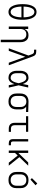

<svg xmlns="http://www.w3.org/2000/svg" viewBox="2041 -2844 1018 5140"><g transform="rotate(90 2550.0 -274.0)"><path d="M300 8Q270 8 241.5 -2Q213 -12 191 -32.5Q169 -53 153 -79Q137 -105 126.5 -132.5Q116 -160 109 -189.5Q102 -219 98 -248.5Q94 -278 92.5 -308Q91 -338 91 -368Q91 -397 92.5 -427Q94 -457 98 -486.5Q102 -516 109 -545.5Q116 -575 126.5 -602.5Q137 -630 153 -656Q169 -682 191 -702.5Q213 -723 241.5 -733Q270 -743 300 -743Q330 -743 358.5 -733Q387 -723 409 -702.5Q431 -682 447 -656Q463 -630 473.5 -602.5Q484 -575 491 -545.5Q498 -516 502 -486.5Q506 -457 507.5 -427Q509 -397 509 -368Q509 -338 507.5 -308Q506 -278 502 -248.5Q498 -219 491 -189.5Q484 -160 473.5 -132.5Q463 -105 447 -79Q431 -53 409 -32.5Q387 -12 358.5 -2Q330 8 300 8ZM156 -396H444Q443 -419 441.5 -441Q440 -463 437 -484.5Q434 -506 429.5 -528Q425 -550 418 -571Q411 -592 401.5 -612Q392 -632 377.5 -648.5Q363 -665 342.5 -675Q322 -685 300 -685Q278 -685 257.5 -675Q237 -665 222.5 -648.5Q208 -632 198.5 -612Q189 -592 182 -571Q175 -550 170.5 -528Q166 -506 163 -484.5Q160 -463 158.5 -441Q157 -419 156 -396ZM300 -50Q322 -50 342.5 -60Q363 -70 377.5 -86.5Q392 -103 401.5 -123Q411 -143 418 -164Q425 -185 429.5 -207Q434 -229 437 -250.5Q440 -272 441.5 -294Q443 -316 444 -339H156Q157 -316 158.5 -294Q160 -272 163 -250.5Q166 -229 170.5 -207Q175 -185 182 -164Q189 -143 198.5 -123Q208 -103 222.5 -86.5Q237 -70 257.5 -60Q278 -50 300 -50Z M1044 215V-310Q1044 -330 1041 -350.5Q1038 -371 1030 -390Q1022 -409 1009 -424.5Q996 -440 978.5 -451Q961 -462 940.5 -466Q920 -470 900 -470Q880 -470 859.5 -466Q839 -462 821.5 -451Q804 -440 791 -424.5Q778 -409 770 -390Q762 -371 759 -350.5Q756 -330 756 -310V0H691V-520H756V-419Q766 -444 782.5 -465.5Q799 -487 821.5 -501.5Q844 -516 870.5 -522Q897 -528 923 -528Q950 -528 977 -522Q1004 -516 1026.5 -501Q1049 -486 1065.5 -464Q1082 -442 1092 -416.5Q1102 -391 1105.5 -364Q1109 -337 1109 -310V215Z M1273 0 1466 -526 1435 -611Q1430 -624 1424 -637Q1418 -650 1408 -660Q1398 -670 1384 -673.5Q1370 -677 1355 -677H1309V-735H1355Q1379 -735 1403 -730.5Q1427 -726 1446 -711Q1465 -696 1476 -674.5Q1487 -653 1495 -631L1727 0H1659L1500 -442L1341 0Z M2067 8Q2039 8 2012 2Q1985 -4 1961.5 -18.5Q1938 -33 1921 -55Q1904 -77 1893.5 -102.5Q1883 -128 1879 -155.5Q1875 -183 1875 -210V-310Q1875 -337 1879 -364.5Q1883 -392 1893.5 -417.5Q1904 -443 1921 -465Q1938 -487 1961.5 -501.5Q1985 -516 2012 -522Q2039 -528 2067 -528Q2097 -528 2124.5 -514.5Q2152 -501 2172 -478.5Q2192 -456 2206 -429Q2220 -402 2230 -374Q2237 -410 2244 -447Q2251 -484 2258 -520H2323Q2308 -456 2294 -391.5Q2280 -327 2264 -263Q2281 -198 2295 -132Q2309 -66 2325 0H2260Q2253 -38 2245.5 -76Q2238 -114 2231 -152Q2221 -123 2207 -95Q2193 -67 2173.5 -43.5Q2154 -20 2125.5 -6Q2097 8 2067 8ZM2067 -50Q2090 -50 2110 -62Q2130 -74 2144 -92.5Q2158 -111 2167.5 -132Q2177 -153 2184 -174.5Q2191 -196 2197 -218.5Q2203 -241 2208 -263Q2203 -285 2197 -306.5Q2191 -328 2183.5 -349.5Q2176 -371 2166.5 -391.5Q2157 -412 2143 -429.5Q2129 -447 2109 -458.5Q2089 -470 2067 -470Q2047 -470 2028 -465Q2009 -460 1994 -448.5Q1979 -437 1968 -420.5Q1957 -404 1950.5 -386Q1944 -368 1942 -348.5Q1940 -329 1940 -310V-210Q1940 -191 1942 -171.5Q1944 -152 1950.5 -134Q1957 -116 1968 -99.5Q1979 -83 1994 -71.5Q2009 -60 2028 -55Q2047 -50 2067 -50Z M2699 8Q2670 8 2641 3Q2612 -2 2586 -15.5Q2560 -29 2539.5 -50Q2519 -71 2506 -97Q2493 -123 2488 -152Q2483 -181 2483 -210V-310Q2483 -338 2487.5 -365.5Q2492 -393 2504 -418.5Q2516 -444 2535 -465Q2554 -486 2578.5 -500Q2603 -514 2630 -521Q2657 -528 2685 -528Q2689 -528 2692.5 -528Q2696 -528 2700 -528L2979 -520V-462L2836 -466Q2855 -453 2869 -435.5Q2883 -418 2892.5 -397.5Q2902 -377 2905.5 -354.5Q2909 -332 2909 -310V-210Q2909 -181 2904 -152.5Q2899 -124 2887 -98Q2875 -72 2855 -51Q2835 -30 2810 -16Q2785 -2 2756.5 3Q2728 8 2699 8ZM2699 -50Q2720 -50 2740 -54Q2760 -58 2777.5 -68.5Q2795 -79 2808.5 -95Q2822 -111 2830 -130Q2838 -149 2841 -169.5Q2844 -190 2844 -210V-310Q2844 -329 2841.5 -348.5Q2839 -368 2832 -386Q2825 -404 2813 -419.5Q2801 -435 2785 -446.5Q2769 -458 2750.5 -463.5Q2732 -469 2712 -470H2700Q2697 -470 2694.5 -470Q2692 -470 2690 -470Q2670 -470 2650.5 -464.5Q2631 -459 2613.5 -448.5Q2596 -438 2583 -422.5Q2570 -407 2562 -388.5Q2554 -370 2551 -350Q2548 -330 2548 -310V-210Q2548 -189 2551.5 -168.5Q2555 -148 2563.5 -129Q2572 -110 2586 -94Q2600 -78 2618.5 -68Q2637 -58 2657.5 -54Q2678 -50 2699 -50Z M3422 0Q3402 0 3381 -3.5Q3360 -7 3341.5 -16Q3323 -25 3308 -40Q3293 -55 3284 -74Q3275 -93 3271.5 -113.5Q3268 -134 3268 -155V-462H3091V-520H3509V-462H3332V-155Q3332 -136 3337 -117.5Q3342 -99 3354.5 -84.5Q3367 -70 3385.5 -64Q3404 -58 3422 -58H3511V0Z M3813 0Q3791 0 3769.5 -6.5Q3748 -13 3732 -28.5Q3716 -44 3710 -65.5Q3704 -87 3704 -109V-520H3768V-109Q3768 -100 3770.5 -90Q3773 -80 3779 -72.5Q3785 -65 3794 -61.5Q3803 -58 3813 -58H3868V0Z M4010 0V-520H4075V-256L4329 -520H4415L4187 -284L4415 0H4335L4150 -231L4144 -239L4075 -167V0Z M4800 8Q4771 8 4742 3Q4713 -2 4687 -15.5Q4661 -29 4640 -50Q4619 -71 4606 -97Q4593 -123 4588 -152Q4583 -181 4583 -210V-310Q4583 -339 4588 -368Q4593 -397 4606 -423Q4619 -449 4640 -470Q4661 -491 4687 -504.5Q4713 -518 4742 -523Q4771 -528 4800 -528Q4829 -528 4858 -523Q4887 -518 4913 -504.5Q4939 -491 4960 -470Q4981 -449 4994 -423Q5007 -397 5012 -368Q5017 -339 5017 -310V-210Q5017 -181 5012 -152Q5007 -123 4994 -97Q4981 -71 4960 -50Q4939 -29 4913 -15.5Q4887 -2 4858 3Q4829 8 4800 8ZM4800 -50Q4821 -50 4842 -54Q4863 -58 4881 -68Q4899 -78 4913.5 -93.5Q4928 -109 4936.5 -128Q4945 -147 4948.5 -168Q4952 -189 4952 -210V-310Q4952 -331 4948.5 -352Q4945 -373 4936.5 -392Q4928 -411 4913.5 -426.5Q4899 -442 4881 -452Q4863 -462 4842 -466Q4821 -470 4800 -470Q4779 -470 4758 -466Q4737 -462 4719 -452Q4701 -442 4686.5 -426.5Q4672 -411 4663.5 -392Q4655 -373 4651.5 -352Q4648 -331 4648 -310V-210Q4648 -189 4651.5 -168Q4655 -147 4663.5 -128Q4672 -109 4686.5 -93.5Q4701 -78 4719 -68Q4737 -58 4758 -54Q4779 -50 4800 -50ZM4788 -581 4748 -619 4890 -763 4940 -717Z"/></g></svg>

Font: Iosevka Aile Custom Light
Style: Regular
Weight: 300
Designer: Belleve Invis
Foundry: Belleve Invis
Version: Version 17.0.2; ttfautohint (v1.8.3)